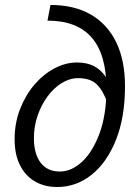

<svg xmlns="http://www.w3.org/2000/svg" viewBox="-20 -738 558 770"><path d="M209.2 12Q158.6 12 120.1 -10.4Q81.7 -32.7 60.2 -75.5Q38.6 -118.2 38.6 -179.7Q38.6 -244.5 60.4 -300.4Q82.1 -356.4 118 -398.4Q154 -440.4 198.6 -463.9Q243.2 -487.4 288.6 -487.4Q329.6 -487.4 357.4 -472.5Q385.2 -457.6 402.4 -431.9Q419.5 -406.2 427.4 -373.3L410.8 -325.2Q394.3 -373.3 368.7 -398.9Q343 -424.6 293.3 -424.6Q259.5 -424.6 227.6 -404.9Q195.6 -385.2 170.5 -351.1Q145.5 -317 130.7 -274Q116 -231.1 116 -184.2Q116 -121 142.9 -85.5Q169.9 -50.1 220 -50.1Q267.3 -50.1 309.9 -90.1Q352.5 -130.1 379.7 -204.5Q406.8 -278.8 406.8 -382.4Q406.8 -519.1 347.9 -587.2Q289 -655.3 170.4 -655.3L182.5 -718.1Q276.8 -718.1 343.4 -680.1Q410.1 -642 445.7 -569.3Q481.3 -496.5 481.3 -392.1Q481.3 -267.9 445.1 -177Q408.8 -86.2 347.3 -37.1Q285.8 12 209.2 12Z"/></svg>

Font: Source Sans Variable
Style: Italic
Weight: 200
Italic angle: -11°
Designer: Paul D. Hunt
Foundry: Adobe Systems Incorporated
Version: Version 3.006;hotconv 1.0.111;makeotfexe 2.5.65597